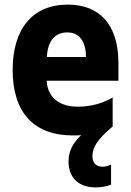

<svg xmlns="http://www.w3.org/2000/svg" viewBox="-20 -579 570 835"><path d="M297 10C309 10 322 10 333 9C301 39 278 74 278 123C278 191 319 236 396 236C425 236 448 230 463 224V137C453 142 440 146 426 146C397 146 382 129 382 99C382 61 406 25 469 -28H470V-29H471L470 -30V-155C431 -132 380 -115 318 -115C242 -115 187 -152 183 -228H495V-305C495 -474 411 -559 275 -559C119 -559 35 -450 35 -275C35 -91 126 10 297 10ZM354 -331H184C187 -402 220 -438 273 -438C322 -438 353 -404 354 -331Z"/></svg>

Font: Noto Sans Mono Condensed ExtraBold
Style: Regular
Weight: 800
Width: 3
Designer: Monotype Design Team
Foundry: Monotype Imaging Inc.
Version: Version 2.014